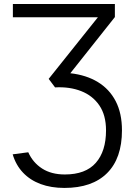

<svg xmlns="http://www.w3.org/2000/svg" viewBox="-20 -696 668 954"><path d="M299.9 237.8Q438.2 237.8 512.1 164.2Q586 90.6 586 -48.2Q586 -133.2 554.9 -193.2Q523.7 -253.3 466.2 -288.3Q408.6 -323.3 329.4 -332.1L550.8 -611.2V-676.2H44V-610.2H466.4L221.9 -304.1L253.6 -261.8Q326 -265.7 383.2 -243.3Q440.4 -220.9 473.6 -172.3Q506.8 -123.6 506.8 -48.2Q506.8 55.6 456 113.2Q405.3 170.9 302.2 170.9Q234.8 170.9 189.1 141.3Q143.3 111.7 120.4 60.6L43 70.8Q58.9 124.3 94.2 161.6Q129.5 199 181.6 218.4Q233.7 237.8 299.9 237.8Z"/></svg>

Font: Estedad VF
Style: Regular
Weight: 100
Designer: Amin Abedi
Version: Version 7.3